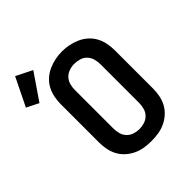

<svg xmlns="http://www.w3.org/2000/svg" viewBox="-315 -986 1142 1142"><g transform="rotate(-45 256.0 -415.5)"><path d="M300 8Q270 8 241 3.5Q212 -1 185 -13.5Q158 -26 135.5 -46Q113 -66 99 -91.5Q85 -117 79 -146.5Q73 -176 73 -205V-530Q73 -559 79 -588.5Q85 -618 99 -644Q113 -670 135.5 -690Q158 -710 185 -722Q212 -734 241 -740Q270 -746 300 -746Q330 -746 359 -740Q388 -734 415 -722Q442 -710 464.5 -690Q487 -670 501 -644Q515 -618 521 -588.5Q527 -559 527 -530V-205Q527 -176 521 -146.5Q515 -117 501 -91.5Q487 -66 464.5 -46Q442 -26 415 -13.5Q388 -1 359 3.5Q330 8 300 8ZM300 -93Q322 -93 343.5 -100Q365 -107 380.5 -123Q396 -139 402 -161Q408 -183 408 -205V-530Q408 -552 402 -574Q396 -596 380.5 -612.5Q365 -629 343 -635.5Q321 -642 299 -642Q277 -642 255.5 -634.5Q234 -627 219 -611Q204 -595 198 -573.5Q192 -552 192 -530V-205Q192 -183 198 -161Q204 -139 219.5 -123Q235 -107 256.5 -100Q278 -93 300 -93ZM-12 -623 -88 -661 -1 -839 101 -788Z"/></g></svg>

Font: Iosevka Curly Extended
Style: Bold
Weight: 700
Width: 7
Monospace: yes
Designer: Belleve Invis
Foundry: Belleve Invis
Version: Version 11.1.0; ttfautohint (v1.8.3)